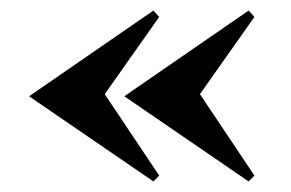

<svg xmlns="http://www.w3.org/2000/svg" viewBox="-20 -391 550 363"><path d="M270 -48 281 -59 178 -213 281 -359 270 -371 35 -209ZM450 -48 461 -59 358 -213 461 -359 450 -371 215 -209Z"/></svg>

Font: Purple Purse
Style: Regular
Weight: 400
Designer: Astigmatic (AOETI)
Foundry: Astigmatic (AOETI)
Version: Version 1.000